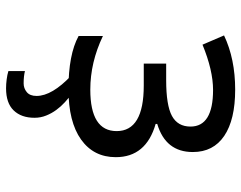

<svg xmlns="http://www.w3.org/2000/svg" viewBox="-102 -484 804 640"><g transform="rotate(90 300.0 -164.0)"><path d="M247.1 -315.9Q331.1 -315.9 366.5 -335.2Q401.9 -354.5 401.9 -397Q401.9 -472.2 279.8 -472.2Q214.4 -472.2 128.9 -437L98.1 -508.8Q176.3 -545.9 278.8 -545.9Q378.9 -545.9 432.9 -509.5Q486.8 -473.1 486.8 -404.8Q486.8 -314 393.1 -286.1V-280.8Q503.9 -249 503.9 -147.9Q503.9 -74.2 445.1 -32.2Q386.2 9.8 276.9 9.8Q162.1 9.8 100.1 -23.9V-105Q188 -63 278.8 -63Q417 -63 417 -150.9Q417 -241.2 265.1 -241.2H191.9V-315.9ZM299.8 116.2Q299.8 64.5 231.4 0H294.4Q307.1 9.3 321 22Q335 34.7 346.4 50.3Q357.9 65.9 365.2 84.2Q372.6 102.5 372.6 123Q372.6 167 348.1 192.4Q323.7 217.8 274.4 217.8Q260.3 217.8 244.9 215.8Q229.5 213.9 216.8 210V154.8Q223.6 156.7 234.6 158Q245.6 159.2 257.8 159.2Q274.4 159.2 287.1 148.7Q299.8 138.2 299.8 116.2Z"/></g></svg>

Font: WenQuanYi Micro Hei Mono
Style: Regular
Weight: 400
Foundry: Ascender Corporation
Version: Version 0.2.0-beta